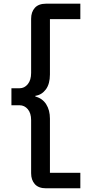

<svg xmlns="http://www.w3.org/2000/svg" viewBox="-20 -852 474 1042"><path d="M230 169.9Q189.5 169.9 169.2 147.5Q148.9 125 148.9 87.9V-200.2Q148.9 -237.8 130.9 -259.3Q112.8 -280.8 85.9 -280.8H42V-373H85.9Q112.8 -373 130.9 -395.3Q148.9 -417.5 148.9 -456.1V-750Q148.9 -787.1 169.2 -809.6Q189.5 -832 230 -832H416V-748H251V-448.2Q251 -396.5 228.8 -366.7Q206.5 -336.9 171.9 -332V-328.1Q210 -318.4 230.5 -286.4Q251 -254.4 251 -208V85.9H416V169.9Z"/></svg>

Font: Lumene Sans Expanded Medium
Style: Regular
Weight: 500
Width: 7
Designer: Deni Anggara
Version: Version 1.003;Glyphs 3.1.2 (3151)